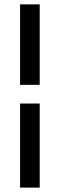

<svg xmlns="http://www.w3.org/2000/svg" viewBox="-20 -731 280 883"><path d="M162.6 -710.9V-340.8H72.3V-710.9ZM162.6 131.8H72.3V-254.9H162.6Z"/></svg>

Font: Vazirmatn RD
Style: Regular
Weight: 400
Designer: Saber Rastikerdar
Foundry: Saber Rastikerdar
Version: Version 32.102